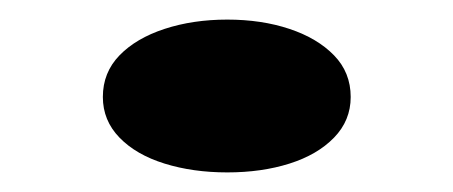

<svg xmlns="http://www.w3.org/2000/svg" viewBox="-20 -380 462 196"><path d="M212 -360Q247 -360 275.5 -350.5Q304 -341 321 -323.5Q338 -306 338 -281Q338 -257 321 -239.5Q304 -222 275.5 -213Q247 -204 212 -204Q177 -204 148 -213Q119 -222 102 -239.5Q85 -257 85 -281Q85 -306 102 -323.5Q119 -341 148 -350.5Q177 -360 212 -360Z"/></svg>

Font: Kalnia SemiExpanded Medium
Style: Regular
Weight: 500
Width: 6
Designer: Frida Medrano
Foundry: Frida Medrano
Version: Version 1.105